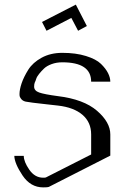

<svg xmlns="http://www.w3.org/2000/svg" viewBox="-20 -812 602 832"><path d="M308.6 -792 356.4 -699.2 318.4 -678.7 289.1 -734.4 181.6 -678.7 162.1 -716.8ZM250 -583Q308.6 -583 352.5 -569.3Q396.5 -555.7 417.5 -535.2Q438.5 -514.6 448.2 -495.1Q458 -475.6 458 -458H375Q375 -542 250 -542Q224.6 -542 203.6 -534.2Q182.6 -526.4 170.9 -515.1Q159.2 -503.9 149.4 -491.7Q139.6 -479.5 136.7 -469.7Q133.8 -460 130.9 -455.1Q127.9 -448.2 127.9 -436.5Q127.9 -418.9 149.9 -411.1Q171.9 -403.3 230.5 -395.5Q342.8 -381.8 400.4 -332Q458 -282.2 458 -229.5V-137.7Q453.1 -134.8 348.6 -82Q244.1 -29.3 191.4 -2Q187.5 0 167 0Q112.3 0 77.6 -51.8Q43 -103.5 42 -136.7H83Q83 -111.3 106.9 -76.7Q130.9 -42 167 -42Q175.8 -42 178.7 -43L375 -142.6V-229.5Q375 -282.2 337.4 -314.5Q299.8 -346.7 231.4 -354.5Q214.8 -356.4 187.5 -359.4Q106.4 -368.2 91.3 -371.6Q76.2 -375 69.3 -386.7Q67.4 -389.6 66.4 -391.6Q64.5 -395.5 64.5 -404.3Q64.5 -423.8 73.7 -451.2Q83 -478.5 102.5 -509.8Q122.1 -541 160.6 -562Q199.2 -583 250 -583Z"/></svg>

Font: wanta
Style: Medium
Weight: 500
Version: Version 0.91